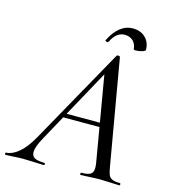

<svg xmlns="http://www.w3.org/2000/svg" viewBox="-154 -885 872 979"><g transform="rotate(15 282.0 -395.5)"><path d="M-34 -12Q-5 -12 29.5 -39.5Q64 -67 98 -127L382 -635Q384 -638 389 -638Q398 -638 400 -633L495 -84Q500 -53 505.5 -39Q511 -25 524.5 -18.5Q538 -12 566 -12Q570 -12 570 -6Q570 0 566 0Q551 0 519 -2Q483 -4 462 -4Q440 -4 408 -2Q376 0 362 0Q359 0 359 -6Q359 -12 362 -12Q397 -12 411 -21Q425 -30 425 -54Q425 -68 422 -84L344 -541L378 -585L129 -131Q100 -79 100 -51Q100 -29 117 -20.5Q134 -12 168 -12Q172 -12 171.5 -6Q171 0 167 0Q155 0 121 -2Q79 -4 58 -4Q37 -4 9 -2Q-19 0 -34 0Q-38 0 -38 -6Q-38 -12 -34 -12ZM201 -283H418L420 -261H186ZM395 -749Q351 -749 324 -693Q321 -690 318 -690Q314 -690 310 -692Q306 -694 307 -696Q329 -742 359.5 -766.5Q390 -791 427 -791Q469 -791 494 -766Q519 -741 519 -702Q519 -696 501.5 -691Q484 -686 469 -686Q458 -686 458 -689Q456 -717 439 -733Q422 -749 395 -749Z"/></g></svg>

Font: Cormorant Infant Medium
Style: Italic
Weight: 500
Italic angle: -10°
Designer: Christian Thalmann (Catharsis Fonts)
Foundry: Catharsis Fonts
Version: Version 4.000